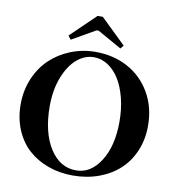

<svg xmlns="http://www.w3.org/2000/svg" viewBox="-94 -957 962 1053"><g transform="rotate(10 387.0 -430.0)"><path d="M241.2 -718.3 225.6 -738.8 364.3 -872.6H393.1L533.2 -736.8L518.1 -718.3L384.3 -793.5H372.6ZM381.3 13.2Q306.6 13.2 242.4 -10.3Q178.2 -33.7 131.8 -76.2Q85.4 -118.7 59.1 -182.1Q32.7 -245.6 32.7 -322.3Q32.7 -399.9 61 -466.6Q89.4 -533.2 137.7 -578.9Q186 -624.5 251.2 -650.4Q316.4 -676.3 389.2 -676.3Q488.3 -676.3 568.1 -633.3Q647.9 -590.3 694.6 -510Q741.2 -429.7 741.2 -326.2Q741.2 -250 714.1 -186.3Q687 -122.6 639.4 -78.9Q591.8 -35.2 525.4 -11Q459 13.2 381.3 13.2ZM394.5 -17.6Q475.6 -17.6 529.3 -101.8Q583 -186 583 -321.3Q583 -392.1 567.6 -452.9Q552.2 -513.7 525.9 -555.9Q499.5 -598.1 462.9 -622.1Q426.3 -646 384.8 -646Q333.5 -646 289.8 -608.6Q246.1 -571.3 218.8 -500.5Q191.4 -429.7 191.4 -340.3Q191.4 -195.3 247.3 -106.4Q303.2 -17.6 394.5 -17.6Z"/></g></svg>

Font: Elstob SemiBold
Style: Regular
Weight: 600
Designer: Peter S. Baker
Version: Version 1.015